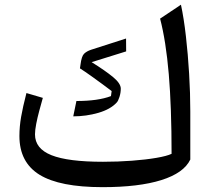

<svg xmlns="http://www.w3.org/2000/svg" viewBox="-20 -773 881 801"><path d="M773.9 -107.4Q747.1 -51.3 653.1 -21.7Q559.1 7.8 407.7 7.8Q229 7.8 145 -43.9Q61 -95.7 61 -205.6Q61 -244.6 68.1 -285.6Q75.2 -326.7 90.3 -384.8L158.7 -364.7Q151.9 -340.3 144 -311.5Q136.2 -282.7 131.1 -256.3Q126 -230 126 -212.4Q126 -152.8 194.8 -125.5Q263.7 -98.1 409.7 -98.1Q472.2 -98.1 530.5 -102.5Q588.9 -106.9 632.8 -114.5Q676.8 -122.1 695.8 -131.3Q695.8 -326.7 684.1 -463.9Q672.4 -601.1 647.9 -695.3L734.9 -753.4Q747.1 -696.8 755.6 -621.8Q764.2 -546.9 769 -465.6Q773.9 -384.3 773.9 -308.1ZM505.9 -612.3 506.3 -558.6 362.3 -513.7Q418.9 -478.5 451.4 -451.7Q483.9 -424.8 483.9 -403.3Q483.9 -386.2 478.5 -368.9Q473.1 -351.6 466.8 -345.2Q440.9 -316.9 390.1 -302.2Q339.4 -287.6 285.6 -287.6L298.8 -351.6Q389.2 -351.6 442.9 -372.1L445.8 -393.1Q431.6 -404.3 408.4 -421.1Q385.3 -438 360.1 -456.1Q335 -474.1 313.5 -487.8L315.9 -503.9Q320.3 -538.6 330.8 -548.8Q341.3 -559.1 359.9 -565.4Z"/></svg>

Font: Pinar Medium
Style: Regular
Weight: 500
Designer: Amin Abedi
Version: Version 3.000